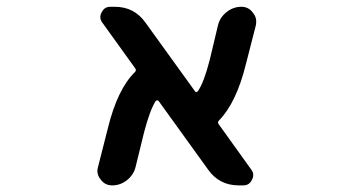

<svg xmlns="http://www.w3.org/2000/svg" viewBox="-20 -568 1040 569"><path d="M687.5 -18.6Q629.9 -18.6 596.7 -65.4L450.2 -268.6Q449.2 -270.5 446.3 -270.5Q443.4 -270.5 441.4 -268.6Q424.8 -243.2 407.2 -176.8L381.8 -73.2Q376 -49.8 356.4 -34.2Q336.9 -18.6 312.5 -18.6Q291 -18.6 278.3 -36.1Q268.6 -47.9 268.6 -61.5Q268.6 -67.4 270.5 -73.2L299.8 -188.5Q328.1 -303.7 379.9 -354.5Q384.8 -359.4 380.9 -365.2L283.2 -501Q277.3 -508.8 277.3 -517.6Q277.3 -524.4 281.2 -531.2Q289.1 -547.9 306.6 -547.9H320.3Q377.9 -547.9 411.1 -501L557.6 -297.9Q561.5 -292 566.4 -297.9Q584 -322.3 601.6 -390.6L626 -493.2Q631.8 -516.6 651.4 -532.2Q670.9 -547.9 695.3 -547.9Q716.8 -547.9 729.5 -530.3Q739.3 -518.6 739.3 -504.9Q739.3 -499 738.3 -493.2L709 -378.9Q680.7 -263.7 628.9 -210.9Q624 -206.1 627.9 -200.2L724.6 -65.4Q730.5 -57.6 730.5 -48.8Q730.5 -42 726.6 -35.2Q718.8 -18.6 701.2 -18.6Z"/></svg>

Font: Rounded Mgen+ 2m medium
Style: Regular
Weight: 500
Designer: [Source Han Sans]
Ryoko NISHIZUKA  (kana & ideographs); Paul D. Hunt (Latin, Greek & Cyrillic); Wenlong ZHANG  (bopomofo
Version: Version 1.059.20150602